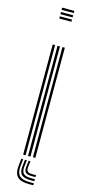

<svg xmlns="http://www.w3.org/2000/svg" viewBox="-143 -834 484 1010"><g transform="rotate(15 99.0 -329.0)"><path d="M60.8 -788.2V-800H127V-788.2ZM60.8 -740.8V-752.8H127V-740.8ZM60.8 -764.5V-776.2H127V-764.5ZM115.8 0V-600H129V0ZM62.8 0V-600H76V0ZM89.2 0V-600H102.5V0ZM69.2 23.5 65.2 59.2Q60.8 97.5 76.8 114.2Q92.8 131 134.5 131H156V142H134.5Q86.8 142 68.4 122.9Q50 103.8 55 59.2L59 23.5ZM108.5 23.5 104.8 55.5Q103 72.2 109.8 79.5Q116.5 86.8 134.5 86.8H156V97.5H134.5Q110.2 97.5 101.2 87.8Q92.2 78 95.2 55.5L99.2 23.5ZM89.2 23.5 85.2 57.2Q81.8 84.8 93.1 96.8Q104.5 108.8 134.5 108.8H156V119.8H134.5Q98.5 119.8 84.8 105.2Q71 90.8 75 57.2L79 23.5Z"/></g></svg>

Font: Big Shoulders Inline Display Thin
Style: Regular
Weight: 400
Version: Version 2.002